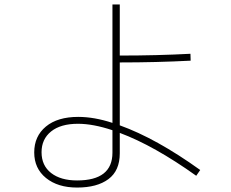

<svg xmlns="http://www.w3.org/2000/svg" viewBox="-20 -816 1040 864"><path d="M863 -25Q674 -160 519 -218V-126Q519 -48 468 -10Q417 28 327 28Q240 28 187 -15Q134 -58 134 -130Q134 -203 186.5 -246.5Q239 -290 332 -290Q404 -290 486 -263V-796H519V-566Q687 -566 837 -574L838 -543Q684 -535 519 -535V-252Q683 -193 881 -51ZM486 -230Q399 -259 331 -259Q253 -259 210 -224.5Q167 -190 167 -131Q167 -71 210 -37.5Q253 -4 327 -4Q486 -4 486 -129Z"/></svg>

Font: IBM Plex Sans JP ExtraLight
Style: Regular
Weight: 200
Designer: Mike Abbink; Paul van der Laan; Pieter van Rosmalen; Wujin Sim; Yejin Wi; Jinhee Kim; Boomi Park; Yona Kim; Kichan Ma
Foundry: Sandoll Inc.
Version: Version 1.001